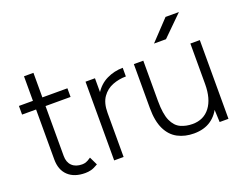

<svg xmlns="http://www.w3.org/2000/svg" viewBox="-110 -917 1464 1146"><g transform="rotate(-20 622.0 -344.0)"><path d="M256 12Q187 12 148 -24.5Q109 -61 109 -128V-656H169V-128Q169 -88 192 -65.5Q215 -43 256 -43Q268 -43 279.5 -46.5Q291 -50 313 -65L338 -13Q311 3 293 7.5Q275 12 256 12ZM20 -445V-500H328V-445Z M468 -274Q468 -355 498.5 -405Q529 -455 577.5 -478.5Q626 -502 680 -502V-447Q636 -447 595.5 -431.5Q555 -416 529 -379.5Q503 -343 503 -280ZM443 0V-500H503V0Z M1113 0 1109 -92V-500H1169V0ZM750 -244V-500H810V-244ZM810 -244Q810 -161 829.5 -118Q849 -75 883 -59.5Q917 -44 958 -44Q1029 -44 1069 -96.5Q1109 -149 1109 -243H1146Q1146 -163 1123 -106Q1100 -49 1056 -18.5Q1012 12 947 12Q890 12 845 -11.5Q800 -35 775 -86.5Q750 -138 750 -221V-244ZM905 -574 1024 -700H1109L981 -574Z"/></g></svg>

Font: Figtree Light
Style: Regular
Weight: 300
Designer: Erik Kennedy
Foundry: Erik Kennedy
Version: Version 2.001;gftools[0.9.30]